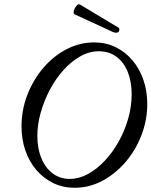

<svg xmlns="http://www.w3.org/2000/svg" viewBox="-20 -877 718 910"><path d="M334 13Q279 13 233 -9Q187 -31 153 -70.5Q119 -110 100.5 -163Q82 -216 82 -278Q82 -357 110 -428.5Q138 -500 186 -556Q234 -612 296 -644Q358 -676 426 -676Q482 -676 528 -653.5Q574 -631 607.5 -591.5Q641 -552 659.5 -499Q678 -446 678 -384Q678 -308 650.5 -236.5Q623 -165 575 -109Q527 -53 465 -20Q403 13 334 13ZM310 -29Q354 -29 396.5 -52Q439 -75 476.5 -115Q514 -155 542.5 -206Q571 -257 587.5 -314.5Q604 -372 604 -430Q604 -490 585.5 -536Q567 -582 532 -608Q497 -634 448 -634Q403 -634 360.5 -610Q318 -586 281 -545Q244 -504 216.5 -452Q189 -400 173 -343.5Q157 -287 157 -233Q157 -172 176.5 -126Q196 -80 230.5 -54.5Q265 -29 310 -29ZM516 -725 334 -809Q329 -812 329 -819.5Q329 -827 334 -837Q342 -851 348 -855Q354 -859 360 -855L535 -750Q544 -746 545.5 -740Q547 -734 544 -729Q540 -723 533 -722Q526 -721 516 -725Z"/></svg>

Font: Junicode VF
Style: Italic
Weight: 400
Italic angle: -11°
Designer: Peter S. Baker
Version: Version 2.209